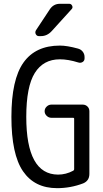

<svg xmlns="http://www.w3.org/2000/svg" viewBox="-20 -980 540 1010"><path d="M294.9 -960H344.7Q354.5 -960 359.4 -950.2Q364.3 -940.4 357.4 -932.6L252.9 -817.4Q228.5 -790 195.3 -790H184.6Q173.8 -790 168.5 -799.8Q163.1 -809.6 168.9 -820.3L241.2 -929.7Q260.7 -960 294.9 -960ZM280.3 9.8Q162.1 9.8 101.1 -79.1Q40 -168 40 -365.2Q40 -561.5 103.5 -650.9Q167 -740.2 294.9 -740.2Q333 -740.2 389.6 -724.6Q405.3 -720.7 415 -708.5Q424.8 -696.3 424.8 -679.7V-672.9Q424.8 -660.2 414.6 -653.8Q404.3 -647.5 391.6 -651.4Q338.9 -668 294.9 -668Q208 -668 163.1 -596.2Q118.2 -524.4 118.2 -365.2Q118.2 -62.5 285.2 -61.5Q327.1 -61.5 365.2 -82Q370.1 -85 370.1 -89.8V-355.5Q370.1 -360.4 365.2 -360.4H250Q236.3 -360.4 225.6 -370.6Q214.8 -380.9 214.8 -395Q214.8 -409.2 225.6 -419.4Q236.3 -429.7 250 -429.7H415Q429.7 -429.7 439.9 -419.9Q450.2 -410.2 450.2 -394.5V-65.4Q450.2 -29.3 418 -15.6Q351.6 9.8 280.3 9.8Z"/></svg>

Font: Rounded-L Mgen+ 2m regular
Style: Regular
Weight: 400
Designer: [Source Han Sans]
Ryoko NISHIZUKA  (kana & ideographs); Paul D. Hunt (Latin, Greek & Cyrillic); Wenlong ZHANG  (bopomofo
Version: Version 1.059.20150602